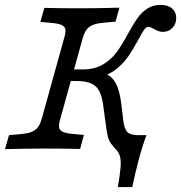

<svg xmlns="http://www.w3.org/2000/svg" viewBox="-21 -602 731 775"><path d="M-0.8 0 15.3 -56.5 60.5 -60.5Q90.3 -62.9 106.9 -69.8Q123.4 -76.6 132.7 -89.5Q141.9 -102.4 148.4 -125.8L237.1 -445.2Q244.4 -468.5 243.1 -481.5Q241.9 -494.4 228.2 -500.8Q214.5 -507.3 184.7 -509.7L141.9 -513.7L158.1 -570.2Q219.4 -568.5 305.6 -568.5H308.9H308.1Q366.9 -568.5 461.3 -571L445.2 -514.5L400 -510.5Q370.2 -508.1 353.6 -501.2Q337.1 -494.4 327.8 -481.5Q318.5 -468.5 312.1 -445.2L223.4 -125.8Q216.1 -102.4 217.3 -89.5Q218.5 -76.6 231.9 -70.2Q245.2 -63.7 275 -61.3L317.7 -57.3L302.4 -0.8Q241.1 -2.4 154.8 -2.4H150.8H152.4Q93.5 -2.4 -0.8 0ZM446.8 0.8Q433.9 -12.9 426.6 -23Q419.4 -33.1 415.7 -45.6Q412.1 -58.1 408.9 -79L395.2 -179Q390.3 -214.5 379.4 -235.1Q368.5 -255.6 346.8 -265.3Q325 -275 287.1 -275H254.8L267.7 -321.8H312.9Q361.3 -321.8 394.8 -341.9Q428.2 -362.1 449.6 -391.1Q471 -420.2 496 -466.1Q516.9 -504.8 533.5 -528.2Q550 -551.6 573 -566.9Q596 -582.3 626.6 -582.3Q656.5 -582.3 673.4 -568.1Q690.3 -554 690.3 -529Q690.3 -505.6 675 -489.5Q659.7 -473.4 637.1 -473.4Q626.6 -473.4 619 -476.2Q611.3 -479 600 -485.5Q594.4 -488.7 588.3 -491.1Q582.3 -493.5 577.4 -493.5Q569.4 -493.5 560.5 -481.5Q551.6 -469.4 537.9 -442.7Q516.9 -404 498.4 -376.6Q479.8 -349.2 450.8 -325Q421.8 -300.8 383.1 -291.9L393.5 -309.7Q416.9 -301.6 431.9 -285.9Q446.8 -270.2 455.2 -245.2Q463.7 -220.2 468.5 -183.1L476.6 -116.1Q480.6 -81.5 493.1 -69Q505.6 -56.5 536.3 -56.5H570.2Q554.8 -16.1 539.1 42.3Q523.4 100.8 512.9 153.2H454.8Q463.7 100 465.7 72.6Q467.7 45.2 463.3 29.4Q458.9 13.7 446.8 0.8Z"/></svg>

Font: Playfair Micro SmCond SmLight
Style: Italic
Weight: 360
Width: 4
Italic angle: -15.6°
Designer: Claus Eggers Sørensen
Foundry: Claus Eggers Sørensen
Version: Version 2.203;Glyphs 3.3 (3326)